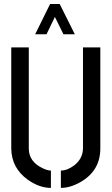

<svg xmlns="http://www.w3.org/2000/svg" viewBox="-20 -916 548 941"><path d="M152.3 -748 225.6 -896.5H272.5L346.7 -748H291L249 -833L208 -748ZM35.2 -188.5V-683.6H121.1V-188.5Q121.1 -124 188.5 -91.8Q212.9 -80.1 229.5 -80.1V4.9Q172.9 4.9 116.2 -35.2Q36.1 -92.8 35.2 -188.5ZM278.3 4.9V-80.1Q310.5 -80.1 344.7 -106.4Q385.7 -138.7 386.7 -188.5V-683.6H471.7V-188.5Q471.7 -79.1 374 -23.4Q324.2 4.9 278.3 4.9Z"/></svg>

Font: Post No Bills Colombo SemiBold
Style: Regular
Weight: 600
Designer: Kosala Senevirathne, Siva Puranthara, Lasantha Premarathna, Tharique Azeez
Foundry: Mooniak
Version: Version 1.220 ; ttfautohint (v1.6)